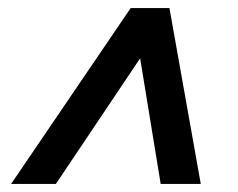

<svg xmlns="http://www.w3.org/2000/svg" viewBox="-20 -575 590 475"><path d="M7.5 -120 303.3 -555H399.2L476.7 -120H377.5L326.7 -430.8L118.3 -120Z"/></svg>

Font: Funnel Sans SemiBold
Style: Italic
Weight: 600
Italic angle: -14.036°
Designer: NORD ID, Kristian Moeller
Foundry: Dicotype
Version: Version 1.000